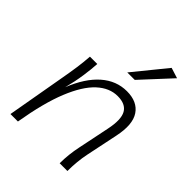

<svg xmlns="http://www.w3.org/2000/svg" viewBox="-212 -866 982 982"><g transform="rotate(45 279.5 -375.0)"><path d="M35 0 92 -324Q100 -368 106 -410.5Q112 -453 115 -495H168Q166 -456 158.5 -404.5Q151 -353 136 -295Q177 -398 237.5 -451Q298 -504 374 -504Q450 -504 483.5 -454Q517 -404 496 -305L460 -132Q447 -70 447 0H391Q391 -63 405 -129L440 -299Q457 -380 436.5 -416.5Q416 -453 358 -453Q299 -453 248 -406Q197 -359 156.5 -259.5Q116 -160 89 0ZM307 -573 451 -750 508 -732 361 -573Z"/></g></svg>

Font: Livvic Light
Style: Italic
Weight: 300
Italic angle: -10°
Designer: Jacques Le Bailly, Baron von Fonthausen
Version: Version 1.001; ttfautohint (v1.8.2)